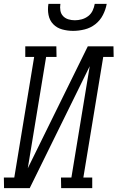

<svg xmlns="http://www.w3.org/2000/svg" viewBox="-50 -975 609 995"><path d="M-29 0 -30 -55H24L127 -680H81V-735H242L243 -680H189L94 -103L405 -735H538L539 -680H485L382 -55H428V0H267L266 -55H320L415 -632L104 0ZM329 -815Q300 -815 272.5 -822.5Q245 -830 226 -849.5Q207 -869 201.5 -897.5Q196 -926 201 -955H263Q260 -937 263 -920Q266 -903 277 -891.5Q288 -880 304 -875Q320 -870 338 -870Q356 -870 374 -875Q392 -880 407 -891.5Q422 -903 430 -920Q438 -937 441 -955H503Q498 -926 483.5 -897.5Q469 -869 444 -849.5Q419 -830 388.5 -822.5Q358 -815 329 -815Z"/></svg>

Font: Iosevka Curly Slab Light
Style: Italic
Weight: 300
Italic angle: -9°
Monospace: yes
Designer: Belleve Invis
Foundry: Belleve Invis
Version: Version 22.1.2; ttfautohint (v1.8.4)